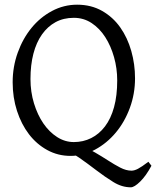

<svg xmlns="http://www.w3.org/2000/svg" viewBox="-20 -650 666 819"><path d="M556 -316Q556 -250 534 -190Q512 -130 474 -84.5Q436 -39 386 -12Q336 15 281 15Q227 15 181.5 -10Q136 -35 103.5 -77.5Q71 -120 52.5 -177Q34 -234 34 -299Q34 -365 55.5 -425Q77 -485 114 -530.5Q151 -576 201.5 -603Q252 -630 309 -630Q369 -630 415.5 -603.5Q462 -577 493 -533Q524 -489 540 -432.5Q556 -376 556 -316ZM626 57Q603 100 578 124.5Q553 149 538 149Q500 149 463.5 126.5Q427 104 390.5 76Q354 48 317.5 22.5Q281 -3 244 -10Q263 -15 280 -19Q294 -22 308 -24Q322 -26 329 -24Q357 -16 385.5 0.5Q414 17 441 34.5Q468 52 493 65Q518 78 541 78Q553 78 568.5 70Q584 62 613 40ZM480 -307Q480 -358 466.5 -406Q453 -454 429 -491.5Q405 -529 371 -551.5Q337 -574 295 -574Q251 -574 217 -555.5Q183 -537 159 -503Q135 -469 122.5 -421Q110 -373 110 -313Q110 -258 125 -209Q140 -160 165 -123.5Q190 -87 223.5 -65.5Q257 -44 295 -44Q335 -44 369 -61Q403 -78 428 -111Q453 -144 466.5 -193Q480 -242 480 -307Z"/></svg>

Font: Kalpurush
Style: Regular
Weight: 400
Designer: Md. Tanbin Islam Siyam
Foundry: Tanbin Islam Siyam
Version: Version 0.258